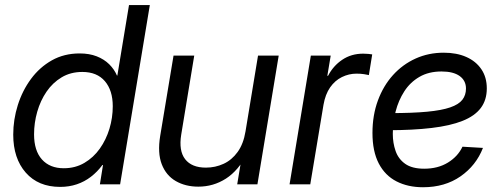

<svg xmlns="http://www.w3.org/2000/svg" viewBox="-20 -748 2034 779"><path d="M224.1 10.3Q135.3 10.3 84.5 -47.6Q33.7 -105.5 33.7 -201.7Q33.7 -262.7 52.2 -321.5Q70.8 -380.4 105.7 -427.7Q140.6 -475.1 190.4 -503.2Q240.2 -531.2 303.2 -531.2Q342.3 -531.2 372.3 -519.5Q402.3 -507.8 423.1 -487.3Q443.8 -466.8 454.6 -441.4H456.1L503.4 -727.5H587.9L467.3 0H385.3L397.9 -78.6H395.5Q375 -50.8 348.9 -30.8Q322.8 -10.7 291.5 -0.2Q260.3 10.3 224.1 10.3ZM238.8 -65.4Q285.6 -65.4 322.5 -87.2Q359.4 -108.9 385 -145Q410.6 -181.2 424.1 -225.8Q437.5 -270.5 437.5 -316.9Q437.5 -381.3 405.5 -418.7Q373.5 -456.1 314 -456.1Q266.6 -456.1 230.2 -434.3Q193.8 -412.6 168.9 -376.2Q144 -339.8 131.1 -294.7Q118.2 -249.5 118.2 -203.1Q118.2 -136.7 150.1 -101.1Q182.1 -65.4 238.8 -65.4Z M784.7 9.3Q732.4 9.3 693.1 -13.4Q653.8 -36.1 636.2 -81.8Q618.7 -127.4 629.9 -196.3L684.1 -522.5H768.1L715.3 -202.1Q704.6 -136.2 731.2 -102.1Q757.8 -67.9 815.4 -67.9Q853.5 -67.9 887 -83.3Q920.4 -98.6 944.1 -131.3Q967.8 -164.1 976.1 -214.8L1026.9 -522.5H1110.8L1024.4 0H942.4L963.4 -126.5H984.4Q947.3 -55.7 896.5 -23.2Q845.7 9.3 784.7 9.3Z M1154.8 0 1241.2 -522.5H1321.8L1308.1 -440.4H1311Q1332 -481 1368.7 -505.6Q1405.3 -530.3 1453.6 -530.3Q1464.4 -530.3 1474.6 -529.3Q1484.9 -528.3 1490.2 -527.3L1476.6 -443.4Q1471.2 -444.8 1457.5 -447Q1443.8 -449.2 1426.3 -449.2Q1395.5 -449.2 1367.2 -435.3Q1338.9 -421.4 1319.3 -393.3Q1299.8 -365.2 1292.5 -322.8L1238.8 0Z M1696.3 11.7Q1635.3 11.7 1588.9 -12Q1542.5 -35.6 1516.8 -84.7Q1491.2 -133.8 1491.2 -208.5Q1491.2 -280.3 1513.2 -340.1Q1535.2 -399.9 1574.5 -443.4Q1613.8 -486.8 1666.3 -510.5Q1718.8 -534.2 1780.3 -534.2Q1833 -534.2 1872.1 -516.8Q1911.1 -499.5 1933.1 -467Q1955.1 -434.6 1955.1 -389.2Q1955.1 -342.3 1930.7 -309.8Q1906.2 -277.3 1856.7 -257.6Q1807.1 -237.8 1731.2 -228.8Q1655.3 -219.7 1552.2 -219.7L1564 -289.1Q1653.3 -289.1 1712.6 -294.7Q1772 -300.3 1806.6 -312.3Q1841.3 -324.2 1856 -343.3Q1870.6 -362.3 1870.6 -388.7Q1870.6 -420.9 1845 -439.5Q1819.3 -458 1771.5 -458Q1719.2 -458 1681.6 -436Q1644 -414.1 1620.4 -377.4Q1596.7 -340.8 1585.2 -295.9Q1573.7 -251 1573.7 -204.6Q1573.7 -168 1585 -135.5Q1596.2 -103 1624 -83.3Q1651.9 -63.5 1701.2 -63.5Q1756.8 -63.5 1797.4 -88.4Q1837.9 -113.3 1856.4 -152.8L1939.5 -147.9Q1911.6 -76.2 1848.1 -32.2Q1784.7 11.7 1696.3 11.7Z"/></svg>

Font: Inter 28pt
Style: Italic
Weight: 400
Italic angle: -9.3988°
Designer: Rasmus Andersson
Foundry: rsms
Version: Version 4.001;git-66647c0bb